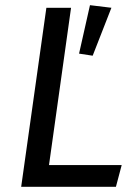

<svg xmlns="http://www.w3.org/2000/svg" viewBox="-20 -719 532 739"><path d="M158.5 -689.1H253.5L168.6 -83.7H448.4L426.2 0H61.5ZM284.3 -512.6 326.3 -699.1 408.8 -689.1 336.7 -504.6Z"/></svg>

Font: Fira Sans Variable
Style: Italic
Weight: 397
Italic angle: -8°
Designer: Carrois Corporate & Edenspiekermann AG
Foundry: Carrois Corporate GbR & Edenspiekermann AG
Version: Version 4.202